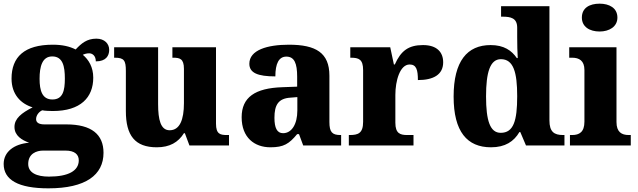

<svg xmlns="http://www.w3.org/2000/svg" viewBox="-27 -794 3482 1048"><path d="M237 234C441 234 538 161 538 40C538 -60 473 -115 335 -115H216C188 -115 170 -123 170 -144C170 -166 188 -186 204 -192C215 -189 246 -188 261 -188C413 -188 482 -262 482 -370C482 -428 457 -468 425 -495C434 -499 445 -503 460 -503C476 -503 496 -491 496 -459C551 -459 569 -489 569 -522C569 -555 544 -583 499 -583C447 -583 417 -557 386 -524C352 -541 313 -550 261 -550C106 -550 36 -483 36 -365C36 -279 86 -228 151 -208C90 -177 52 -147 52 -101C52 -53 93 -29 132 -15C49 -8 -7 35 -7 101C-7 188 73 234 237 234ZM259 -251C203 -251 189 -300 189 -364C189 -430 203 -486 258 -486C316 -486 327 -432 327 -365C327 -299 316 -251 259 -251ZM240 170C173 170 127 149 127 101C127 44 173 28 208 28H331C380 28 403 49 403 81C403 138 347 170 240 170Z M829 10C899 10 946 -17 977 -67H982L1007 0H1223V-57H1213C1176 -57 1152 -61 1152 -119V-536H914V-479H918C954 -479 977 -474 977 -418V-231C977 -140 954 -83 899 -83C850 -83 836 -140 836 -226V-536H596V-479H600C650 -479 660 -464 660 -407V-188C660 -55 709 10 829 10Z M1449 10C1522 10 1551 -9 1595 -62H1605L1628 0H1835V-57H1831C1786 -57 1771 -73 1771 -128V-381C1771 -506 1697 -550 1550 -550C1432 -550 1334 -521 1334 -446C1334 -396 1380 -377 1476 -377C1476 -447 1495 -485 1536 -485C1580 -485 1595 -448 1595 -375V-321L1514 -318C1365 -313 1292 -263 1292 -154C1292 -43 1362 10 1449 10ZM1518 -67C1485 -67 1471 -96 1471 -151C1471 -221 1492 -257 1559 -261L1596 -264V-191C1596 -116 1565 -67 1518 -67Z M1877 0H2230V-57H2196C2158 -57 2131 -65 2131 -124V-276C2131 -353 2156 -442 2209 -442C2246 -442 2254 -412 2254 -357C2338 -357 2392 -386 2392 -454C2392 -508 2359 -548 2282 -548C2202 -548 2161 -516 2128 -442H2123L2103 -536H1885V-479H1888C1932 -479 1955 -470 1955 -411V-129C1955 -66 1927 -57 1882 -57H1877Z M2653 10C2731 10 2778 -22 2808 -73H2813L2844 0H3054V-57H3046C2998 -57 2972 -74 2972 -137V-760H2708V-703H2716C2760 -703 2796 -696 2796 -643V-591C2796 -553 2797 -508 2799 -477H2794C2766 -518 2724 -548 2651 -548C2523 -548 2449 -460 2449 -267C2449 -75 2523 10 2653 10ZM2706 -69C2648 -69 2626 -135 2626 -268C2626 -399 2648 -471 2707 -471C2776 -471 2796 -399 2796 -269C2796 -134 2776 -69 2706 -69Z M3246 -622C3298 -622 3343 -648 3343 -698C3343 -751 3298 -774 3246 -774C3191 -774 3149 -751 3149 -698C3149 -648 3191 -622 3246 -622ZM3084 0H3416V-57H3405C3366 -57 3338 -73 3338 -128V-536H3080V-479H3096C3134 -479 3163 -463 3163 -412V-130C3163 -73 3135 -57 3096 -57H3084Z"/></svg>

Font: Noto Serif Myanmar ExtraBold
Style: Regular
Weight: 800
Designer: Ben Mitchell and the Monotype Design Team
Foundry: Monotype Imaging Inc.
Version: Version 2.106